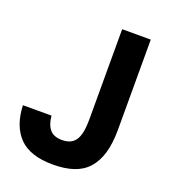

<svg xmlns="http://www.w3.org/2000/svg" viewBox="-131 -797 801 902"><g transform="rotate(20 270.0 -345.5)"><path d="M236 9Q122 9 67.5 -46.5Q13 -102 9 -205H152Q156 -160 176 -137Q196 -114 236 -114Q258 -114 274.5 -120.5Q291 -127 302.5 -142.5Q314 -158 319.5 -184.5Q325 -211 325 -250V-700H468V-250Q468 -181 453.5 -132Q439 -83 410.5 -51.5Q382 -20 338.5 -5.5Q295 9 236 9Z"/></g></svg>

Font: Golos UI VF
Style: Regular
Weight: 400
Designer: A.Korolkova, Vitaly Kuzmin
Foundry: ParaType Ltd
Version: Version 2.000